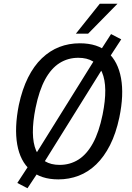

<svg xmlns="http://www.w3.org/2000/svg" viewBox="-20 -944 699 1020"><path d="M290 9Q197 9 142 -39.5Q87 -88 71.5 -176.5Q56 -265 80 -386Q98 -470 129 -532Q160 -594 202.5 -634.5Q245 -675 295.5 -694.5Q346 -714 404 -714Q499 -714 553 -665.5Q607 -617 623 -528.5Q639 -440 614 -320Q596 -235 564.5 -173Q533 -111 491 -70.5Q449 -30 398 -10.5Q347 9 290 9ZM297 -68Q352 -68 396.5 -96Q441 -124 473.5 -183Q506 -242 525 -335Q555 -483 522 -560Q489 -637 396 -637Q341 -637 296.5 -609Q252 -581 220 -522.5Q188 -464 169 -371Q139 -222 171.5 -145Q204 -68 297 -68ZM126 56 72 28 136 -70 161 -111 485 -631 510 -670 570 -763 624 -735 560 -637 535 -596 211 -76 187 -36ZM383 -765 510 -924H604L448 -765Z"/></svg>

Font: Nunito Sans 10pt Condensed Medium
Style: Italic
Weight: 500
Width: 3
Italic angle: -9°
Designer: Vernon Adams
Foundry: Vernon Adams
Version: Version 3.101;gftools[0.9.27]